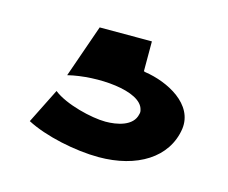

<svg xmlns="http://www.w3.org/2000/svg" viewBox="-50 -79 443 373"><g transform="rotate(15 171.5 108.0)"><path d="M26 197C64 217 126 230 173 230C250 230 307 195 316 135C323 84 265 54 218 47L215 46V-14H110L73 92C130 78 220 84 228 120C229 123 229 126 228 129C223 154 191 160 168 160C140 160 86 147 61 127Z"/></g></svg>

Font: Charger EcoBold
Style: Bold
Weight: 1000
Designer: Jasper
Foundry: Cannot Into Space Fonts
Version: Version 1.1